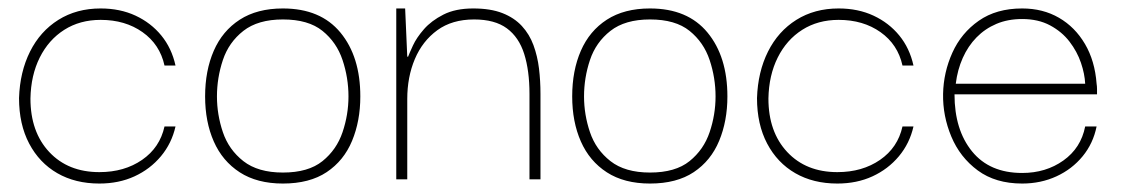

<svg xmlns="http://www.w3.org/2000/svg" viewBox="-20 -424 2659 454"><path d="M215 10Q158 10 115.5 -14.5Q73 -39 49 -84.5Q25 -130 25 -192Q27 -254 51 -302Q75 -350 118 -377Q161 -404 218 -404Q264 -404 300.5 -387Q337 -370 361.5 -340Q386 -310 395 -269H369Q358 -319 317 -348Q276 -377 218 -377Q169 -377 132 -353.5Q95 -330 74 -288Q53 -246 52 -191Q52 -112 96.5 -64.5Q141 -17 215 -17Q274 -17 316 -46Q358 -75 369 -125H395Q386 -85 360.5 -54.5Q335 -24 298 -7Q261 10 215 10Z M649 10Q588 10 547 -16.5Q506 -43 485.5 -89.5Q465 -136 465 -196Q465 -257 485.5 -304Q506 -351 547 -377.5Q588 -404 649 -404Q738 -404 785 -347Q832 -290 832 -196Q832 -138 812.5 -91Q793 -44 752.5 -17Q712 10 649 10ZM649 -16Q709 -16 742.5 -43Q776 -70 790 -111.5Q804 -153 804 -196Q804 -240 790 -282Q776 -324 742.5 -351Q709 -378 649 -378Q590 -378 555.5 -351Q521 -324 507 -282Q493 -240 493 -196Q493 -153 507 -111.5Q521 -70 555.5 -43Q590 -16 649 -16Z M917 0V-404H938L943 -290H945Q948 -298 956.5 -316.5Q965 -335 982.5 -355Q1000 -375 1028.5 -389.5Q1057 -404 1099 -404Q1140 -404 1168 -393Q1196 -382 1214 -362.5Q1232 -343 1241.5 -317Q1251 -291 1254.5 -262Q1258 -233 1258 -202V0H1232V-202Q1232 -257 1219.5 -296.5Q1207 -336 1178.5 -357Q1150 -378 1101 -378Q1049 -378 1014 -352.5Q979 -327 961 -284.5Q943 -242 943 -190V0Z M1517 10Q1456 10 1415 -16.5Q1374 -43 1353.5 -89.5Q1333 -136 1333 -196Q1333 -257 1353.5 -304Q1374 -351 1415 -377.5Q1456 -404 1517 -404Q1606 -404 1653 -347Q1700 -290 1700 -196Q1700 -138 1680.5 -91Q1661 -44 1620.5 -17Q1580 10 1517 10ZM1517 -16Q1577 -16 1610.5 -43Q1644 -70 1658 -111.5Q1672 -153 1672 -196Q1672 -240 1658 -282Q1644 -324 1610.5 -351Q1577 -378 1517 -378Q1458 -378 1423.5 -351Q1389 -324 1375 -282Q1361 -240 1361 -196Q1361 -153 1375 -111.5Q1389 -70 1423.5 -43Q1458 -16 1517 -16Z M1960 10Q1903 10 1860.5 -14.5Q1818 -39 1794 -84.5Q1770 -130 1770 -192Q1772 -254 1796 -302Q1820 -350 1863 -377Q1906 -404 1963 -404Q2009 -404 2045.5 -387Q2082 -370 2106.5 -340Q2131 -310 2140 -269H2114Q2103 -319 2062 -348Q2021 -377 1963 -377Q1914 -377 1877 -353.5Q1840 -330 1819 -288Q1798 -246 1797 -191Q1797 -112 1841.5 -64.5Q1886 -17 1960 -17Q2019 -17 2061 -46Q2103 -75 2114 -125H2140Q2131 -85 2105.5 -54.5Q2080 -24 2043 -7Q2006 10 1960 10Z M2397 10Q2334 10 2292 -21Q2250 -52 2229.5 -101Q2209 -150 2210 -202Q2211 -253 2232 -299.5Q2253 -346 2294.5 -375Q2336 -404 2397 -404Q2446 -404 2484 -382Q2522 -360 2545.5 -320Q2569 -280 2573 -226Q2574 -220 2574 -213.5Q2574 -207 2574 -201H2237Q2237 -117 2278.5 -66Q2320 -15 2397 -15Q2453 -15 2494.5 -44.5Q2536 -74 2546 -125H2573Q2565 -85 2540 -54.5Q2515 -24 2478 -7Q2441 10 2397 10ZM2240 -226H2546Q2545 -249 2536 -275.5Q2527 -302 2509 -325.5Q2491 -349 2463 -364Q2435 -379 2397 -379Q2363 -379 2336 -367.5Q2309 -356 2289 -335.5Q2269 -315 2256.5 -287Q2244 -259 2240 -226Z"/></svg>

Font: Darker Grotesque Light
Style: Regular
Weight: 300
Designer: Gabriel Lam
Foundry: TypeRant
Version: Version 1.000;gftools[0.9.28]